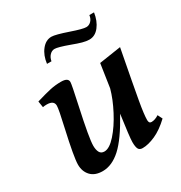

<svg xmlns="http://www.w3.org/2000/svg" viewBox="-152 -734 808 855"><g transform="rotate(-30 252.5 -306.5)"><path d="M50 -70Q50 -107 80 -240Q100 -327 100 -345Q100 -372 63 -372Q51 -372 43 -370L38 -402Q85 -416 112 -422Q139 -428 169 -428Q205 -428 205 -406Q205 -394 184 -298Q167 -220 159 -174Q151 -128 151 -109Q151 -88 158 -75Q165 -62 182 -62Q208 -62 241 -99Q274 -136 302.5 -190.5Q331 -245 344 -293L362 -413L474 -430Q439 -247 427.5 -181.5Q416 -116 416 -88Q416 -71 429 -71Q447 -71 467 -84L479 -60Q440 -23 403 -6.5Q366 10 337 10Q321 10 315.5 -1Q310 -12 310 -36Q310 -60 326 -173Q271 -73 225.5 -31.5Q180 10 132 10Q92 10 71 -12.5Q50 -35 50 -70ZM289 -549Q234 -569 217 -569Q203 -569 192 -557.5Q181 -546 178 -528H155Q160 -569 181.5 -596Q203 -623 232 -623Q252 -623 316 -601Q371 -582 389 -582Q403 -582 414 -593Q425 -604 427 -622H451Q445 -581 424 -554Q403 -527 373 -527Q358 -527 338 -532.5Q318 -538 289 -549Z"/></g></svg>

Font: Unna Medium
Style: Italic
Weight: 500
Italic angle: -8.05°
Designer: Jorge de Buen Unna
Foundry: Omnibus-Type
Version: Version 2.008